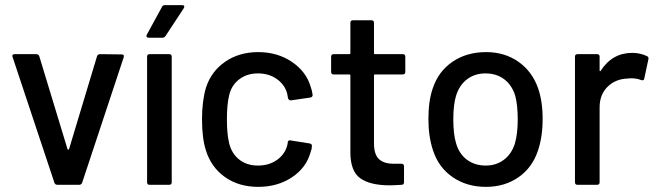

<svg xmlns="http://www.w3.org/2000/svg" viewBox="-20 -720 2561 748"><path d="M192 -8 29 -498 28 -502Q28 -509 37 -509H121Q130 -509 133 -501L243 -139Q244 -137 246 -137Q248 -137 249 -139L358 -501Q361 -509 370 -509L454 -508Q465 -508 462 -497L300 -8Q297 0 288 0H204Q195 0 192 -8Z M553 -10V-499Q553 -509 563 -509H639Q649 -509 649 -499V-10Q649 0 639 0H563Q553 0 553 -10ZM552 -585 611 -693Q614 -700 623 -700H690Q696 -700 697.5 -696.5Q699 -693 696 -688L625 -580Q620 -573 613 -573H560Q554 -573 551.5 -576.5Q549 -580 552 -585Z M782 -135Q767 -181 767 -256Q767 -325 782 -377Q802 -441 856.5 -479Q911 -517 986 -517Q1061 -517 1117 -479Q1173 -441 1190 -383Q1196 -367 1198 -350Q1198 -342 1189 -340L1114 -329H1112Q1105 -329 1102 -338L1099 -354Q1091 -388 1060 -411Q1029 -434 985 -434Q942 -434 912 -411Q882 -388 873 -350Q864 -314 864 -255Q864 -197 873 -161Q883 -121 912.5 -98Q942 -75 985 -75Q1029 -75 1060.5 -98Q1092 -121 1100 -158Q1101 -159 1100.5 -160.5Q1100 -162 1101 -163V-167Q1104 -175 1112 -173L1187 -161Q1195 -159 1195 -153V-149Q1195 -140 1190 -127Q1173 -66 1117 -29Q1061 8 986 8Q910 8 856 -30.5Q802 -69 782 -135Z M1549 -430H1441Q1437 -430 1437 -426V-161Q1437 -119 1456 -100.5Q1475 -82 1515 -82H1544Q1554 -82 1554 -72V-10Q1554 0 1544 0Q1512 2 1498 2Q1422 2 1383.5 -25.5Q1345 -53 1345 -127V-426Q1345 -430 1341 -430H1280Q1270 -430 1270 -440V-499Q1270 -509 1280 -509H1341Q1345 -509 1345 -513V-631Q1345 -641 1355 -641H1427Q1437 -641 1437 -631V-513Q1437 -509 1441 -509H1549Q1559 -509 1559 -499V-440Q1559 -430 1549 -430Z M1667 -134Q1649 -188 1649 -256Q1649 -327 1666 -376Q1688 -442 1743 -479.5Q1798 -517 1874 -517Q1946 -517 1999.5 -479.5Q2053 -442 2076 -377Q2094 -326 2094 -257Q2094 -187 2076 -134Q2054 -67 2000 -29.5Q1946 8 1873 8Q1799 8 1744 -29.5Q1689 -67 1667 -134ZM1986 -161Q1997 -199 1997 -255Q1997 -311 1987 -348Q1974 -389 1944 -411.5Q1914 -434 1871 -434Q1830 -434 1800 -411.5Q1770 -389 1757 -348Q1746 -313 1746 -255Q1746 -197 1757 -161Q1769 -120 1799.5 -97.5Q1830 -75 1873 -75Q1913 -75 1943 -97.5Q1973 -120 1986 -161Z M2501 -501Q2508 -498 2506 -489L2490 -414Q2489 -405 2478 -408Q2461 -415 2438 -415L2424 -414Q2377 -412 2346.5 -381.5Q2316 -351 2316 -302V-10Q2316 0 2306 0H2230Q2220 0 2220 -10V-499Q2220 -509 2230 -509H2306Q2316 -509 2316 -499V-446Q2316 -443 2317.5 -442.5Q2319 -442 2320 -444Q2365 -514 2443 -514Q2475 -514 2501 -501Z"/></svg>

Font: Amber EN Medium
Style: Regular
Weight: 500
Designer: Jeremy Tribby
Foundry: Tribby Type Co.
Version: Version 1.403 November 24, 2021